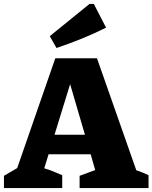

<svg xmlns="http://www.w3.org/2000/svg" viewBox="-43 -952 772 972"><path d="M647 -90Q663 -85 678.5 -78.5Q694 -72 709 -65V0H360V-62L439 -91L416 -171H203L181 -100Q205 -93 227 -84Q249 -75 272 -65V0H-23V-62L44 -101L237 -657H448ZM233 -270H387L312 -526ZM243 -709 209 -769 410 -932H432L494 -812Q432 -781 370 -756Q308 -731 243 -709Z"/></svg>

Font: Piazzolla SC ExtraBold
Style: Regular
Weight: 800
Designer: Juan Pablo del Peral
Foundry: Huerta Tipografica
Version: Version 1.330